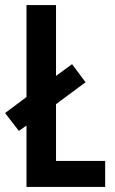

<svg xmlns="http://www.w3.org/2000/svg" viewBox="-31 -800 451 754"><path d="M73 -66H382V-168H189V-391L305 -477L252 -548L189 -502V-780H73V-419L-11 -356L43 -286L73 -307Z"/></svg>

Font: Noto Sans Malayalam UI ExtraCondensed SemiBold
Style: Regular
Weight: 600
Width: 2
Designer: Jelle Bosma - Monotype Design Team
Foundry: Monotype Imaging Inc.
Version: Version 2.104